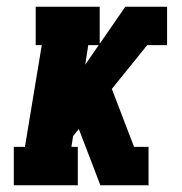

<svg xmlns="http://www.w3.org/2000/svg" viewBox="-20 -550 540 570"><path d="M21 0V-114H54L104 -416H86V-530H276V-420L352 -530H476V-416H417L312 -286L378 -114H421V-2L422 0H278L214 -167L197 -146L192 -114H211V0ZM233 -358 273 -416H242Z"/></svg>

Font: Iosevka Slab Heavy
Style: Italic
Weight: 900
Italic angle: -9°
Monospace: yes
Designer: Belleve Invis
Foundry: Belleve Invis
Version: Version 11.1.0; ttfautohint (v1.8.3)